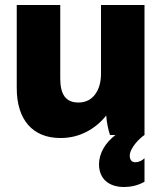

<svg xmlns="http://www.w3.org/2000/svg" viewBox="-20 -540 653 768"><path d="M221 12H224C297 12 361 -23 405 -78C406 -54 413 -20 420 0H442C402 30 376 73 376 117C376 174 414 208 476 208C501 208 530 203 558 187V93C548 103 534 109 521 109C507 109 499 99 499 83C499 52 539 12 558 0V-520H384V-245C384 -177 350 -130 295 -130H293C244 -130 221 -161 221 -226V-520H47V-187C47 -61 111 12 221 12Z"/></svg>

Font: Fixel Text ExtraBold
Style: Regular
Weight: 800
Width: 4
Designer: AlfaBravo + MacPaw
Foundry: Kyrylo Tkachov, Marchela Mozhyna, Serhii Makarenko, Maria Weinstein, Zakhar Kryvoshyya
Version: Version 1.211